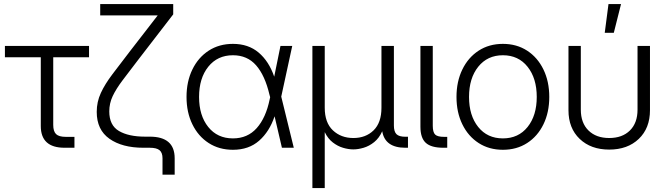

<svg xmlns="http://www.w3.org/2000/svg" viewBox="-20 -748 3373 972"><path d="M307.1 0Q186.5 0 186.5 -109.9V-458H4.9V-515.6H430.7V-458H249.5V-115.7Q249.5 -83 263.9 -69.1Q278.3 -55.2 312.5 -55.2H356.9V0Z M802.7 136.2V53.2Q802.7 24.9 787.8 12.5Q772.9 0 738.3 0H706.1Q598.6 0 534.2 -45.4Q469.7 -90.8 469.7 -181.6Q469.7 -232.4 490.5 -277.3Q511.2 -322.3 549.6 -372.8Q587.9 -423.3 639.2 -490.2L706.5 -577.1Q724.6 -600.1 742.4 -623.5Q760.3 -647 778.3 -669.9H487.3V-727.5H856.9V-675.3L682.6 -449.2Q634.8 -386.7 601.3 -342.5Q567.9 -298.3 550.5 -261.5Q533.2 -224.6 533.2 -184.1Q533.2 -113.8 582 -85Q630.9 -56.2 714.4 -56.2H738.3Q864.3 -56.2 864.3 53.2V136.2Z M1159.2 10.3Q1089.4 10.3 1036.4 -23.9Q983.4 -58.1 953.9 -118.7Q924.3 -179.2 924.3 -257.3Q924.3 -335.4 953.9 -396.2Q983.4 -457 1036.4 -491.5Q1089.4 -525.9 1159.2 -525.9Q1237.3 -525.9 1289.3 -481.9Q1341.3 -438 1368.2 -359.9L1399.9 -515.6H1459.5L1403.8 -258.8L1467.3 0H1407.2L1370.1 -159.2Q1344.2 -82 1292 -35.9Q1239.7 10.3 1159.2 10.3ZM1347.7 -255.9 1344.2 -268.6Q1321.3 -366.2 1276.6 -417.2Q1231.9 -468.3 1159.2 -468.3Q1081.1 -468.3 1034.4 -410.2Q987.8 -352.1 987.8 -257.3Q987.8 -163.1 1034.2 -105.2Q1080.6 -47.4 1159.2 -47.4Q1233.4 -47.4 1279.8 -99.6Q1326.2 -151.9 1345.2 -245.1Z M1561.5 204.1V-515.6H1624V-202.6Q1624 -127 1665.3 -88.1Q1706.5 -49.3 1769 -49.3Q1831.5 -49.3 1871.3 -88.1Q1911.1 -127 1911.1 -202.6V-515.6H1974.1V-112.8Q1974.1 -81.5 1987.3 -68.6Q2000.5 -55.7 2032.2 -55.7H2045.4V0H2032.2Q1929.2 0 1915 -83.5Q1899.4 -48.8 1874.3 -28.6Q1849.1 -8.3 1821 0Q1793 8.3 1768.6 8.3Q1744.1 8.3 1716.8 0.2Q1689.5 -7.8 1664.8 -26.9Q1640.1 -45.9 1624 -79.1V204.1Z M2224.6 0Q2162.6 0 2135.5 -24.9Q2108.4 -49.8 2108.4 -106V-515.6H2170.9V-111.8Q2170.9 -78.6 2182.9 -66.9Q2194.8 -55.2 2227.5 -55.2H2244.1V0Z M2525.9 10.3Q2456.1 10.3 2403.1 -23.9Q2350.1 -58.1 2320.6 -118.7Q2291 -179.2 2291 -257.3Q2291 -335.4 2320.6 -396.2Q2350.1 -457 2403.1 -491.5Q2456.1 -525.9 2525.9 -525.9Q2595.7 -525.9 2648.7 -491.5Q2701.7 -457 2731.2 -396.2Q2760.7 -335.4 2760.7 -257.3Q2760.7 -179.2 2731.2 -118.7Q2701.7 -58.1 2648.7 -23.9Q2595.7 10.3 2525.9 10.3ZM2525.9 -47.4Q2604.5 -47.4 2650.9 -105.2Q2697.3 -163.1 2697.3 -257.3Q2697.3 -351.6 2650.9 -409.9Q2604.5 -468.3 2525.9 -468.3Q2447.8 -468.3 2401.1 -410.2Q2354.5 -352.1 2354.5 -257.3Q2354.5 -163.1 2400.9 -105.2Q2447.3 -47.4 2525.9 -47.4Z M3064 9.3Q2971.2 9.3 2914.6 -44.9Q2857.9 -99.1 2857.9 -189.9V-515.6H2920.4V-192.9Q2920.4 -125.5 2959.2 -87.4Q2998 -49.3 3064 -49.3Q3130.4 -49.3 3168.9 -87.4Q3207.5 -125.5 3207.5 -192.9V-515.6H3270.5V-189.9Q3270.5 -99.1 3213.9 -44.9Q3157.2 9.3 3064 9.3ZM3041.5 -582 3060.5 -727.5H3124L3087.4 -582Z"/></svg>

Font: Inter Display Light
Style: Regular
Weight: 300
Designer: Rasmus Andersson
Foundry: rsms
Version: Version 4.000;git-a52131595